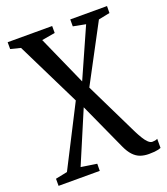

<svg xmlns="http://www.w3.org/2000/svg" viewBox="-142 -637 849 977"><g transform="rotate(-20 282.5 -148.0)"><path d="M495.5 243Q470.5 243 449.8 235.8Q429 228.5 411.8 210.2Q394.5 192 380 160L264.5 -94L145.5 186.5L231 199.5L230.5 238H7.5V199.5L71.5 186.5L238.5 -140.5L68 -487L14 -500.5V-537.5H255V-500L183 -487.5L302 -220.5L420.5 -487L353 -500V-537.5H552L551.5 -500L490 -487.5L325.5 -178.5L468 114Q478 133.5 488.8 151.2Q499.5 169 511 179.8Q522.5 190.5 533 190.5Q540 190.5 547.5 189.2Q555 188 561 184.5V234Q555.5 236.5 546.8 238.5Q538 240.5 525.8 241.8Q513.5 243 495.5 243Z"/></g></svg>

Font: Merriweather 60pt
Style: Regular
Weight: 400
Version: Version 2.100